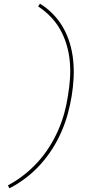

<svg xmlns="http://www.w3.org/2000/svg" viewBox="-20 -861 540 1042"><path d="M31 161 23 145Q68 121 109 89Q150 57 185 18.5Q220 -20 247.5 -63.5Q275 -107 295.5 -153.5Q316 -200 329 -247.5Q342 -295 349 -343Q357 -390 360 -437.5Q363 -485 358.5 -530.5Q354 -576 341 -619.5Q328 -663 306.5 -701Q285 -739 254.5 -770.5Q224 -802 187 -826L197 -841Q236 -817 268 -784Q300 -751 322.5 -711.5Q345 -672 358.5 -627.5Q372 -583 377 -535Q382 -487 379.5 -438Q377 -389 369 -340Q361 -291 347.5 -242Q334 -193 313 -145Q292 -97 263.5 -52.5Q235 -8 199.5 31.5Q164 71 121 104Q78 137 31 161Z"/></svg>

Font: Iosevka Term Curly Th Obl
Style: Regular
Weight: 100
Italic angle: -9°
Designer: Belleve Invis
Foundry: Belleve Invis
Version: Version 32.3.0